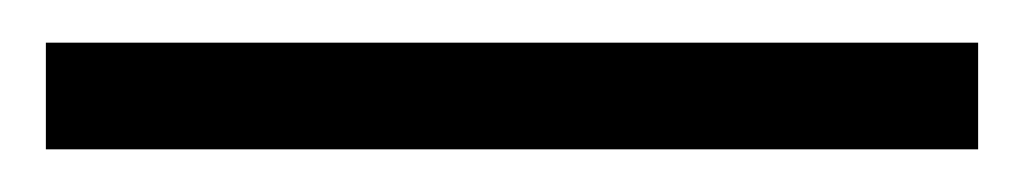

<svg xmlns="http://www.w3.org/2000/svg" viewBox="-20 -21 479 90"><path d="M1 0ZM1.5 49V-1H438.5V49Z"/></svg>

Font: Combo
Style: Regular
Weight: 400
Designer: Eduardo Rodriguez Tunni
Foundry: Eduardo Rodriguez Tunni
Version: Version 1.001